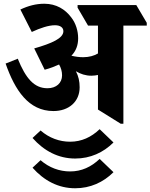

<svg xmlns="http://www.w3.org/2000/svg" viewBox="-20 -653 805 1027"><path d="M266 -59C348 -59 406 -109 406 -186C406 -218 400 -245 386 -272C411 -257 438 -248 469 -248C482 -248 494 -250 504 -252V-67L626 9H640V-516H765V-531L709 -626H395V-612L451 -516H504V-367C484 -355 457 -347 425 -347C404 -347 382 -350 362 -355C387 -381 398 -412 398 -448C398 -487 386 -528 361 -560C329 -603 281 -633 217 -633C173 -633 131 -622 89 -602L150 -482C195 -503 240 -518 274 -518C302 -518 319 -506 319 -486C319 -448 257 -421 163 -394L219 -280C249 -288 274 -298 296 -308C306 -291 312 -271 312 -250C312 -209 281 -181 234 -181C163 -181 118 -233 75 -339L10 -313C60 -170 133 -59 266 -59ZM382 195C463 195 533 163 587 109L513 38C468 81 416 105 355 105C298 105 243 85 197 45L154 85C215 154 292 195 382 195ZM382 354C463 354 533 322 587 268L513 197C468 240 416 264 355 264C298 264 243 244 197 204L154 244C215 313 292 354 382 354Z"/></svg>

Font: Noto Serif Devanagari SemiCondensed ExtraBold
Style: Regular
Weight: 800
Width: 4
Designer: Universal Thirst, Indian Type Foundry and the Monotype Design Team
Foundry: Monotype Imaging Inc.
Version: Version 2.004